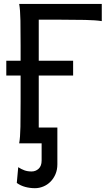

<svg xmlns="http://www.w3.org/2000/svg" viewBox="-20 -733 567 982"><path d="M12.2 -422.4H85.4V-500.5Q85.4 -572.8 84.5 -628.2Q83.5 -683.6 78.1 -712.9H500.5V-625Q471.2 -629.9 415.5 -631.1Q359.9 -632.3 287.6 -632.3H178.2V-422.4H354V-346.7H178.2V-80.6H273.4V107.4Q273.4 135.3 263.7 158Q253.9 180.7 238 196.5Q222.2 212.4 201.4 220.9Q180.7 229.5 158.7 229.5Q133.3 229.5 109.4 223.1Q85.4 216.8 65.9 202.6L73.2 122.1Q88.9 132.3 105 138.2Q121.1 144 141.6 144Q162.6 144 177.7 129.9Q192.9 115.7 192.9 87.9V0H78.1Q83.5 -29.3 84.5 -84.7Q85.4 -140.1 85.4 -212.4V-346.7H12.2Z"/></svg>

Font: Andika Compact
Style: Regular
Weight: 400
Designer: Victor Gaultney, Annie Olsen, Julie Remington, Don Collingsworth, Eric Hays, Becca Hirsbrunner
Foundry: SIL International
Version: Version 5.000 ; LnSpcTght